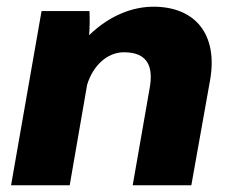

<svg xmlns="http://www.w3.org/2000/svg" viewBox="-20 -553 686 573"><path d="M13 0H188L240 -300C257 -356 299 -397 350 -397C424 -397 437 -350 427 -292L376 0H551L607 -314C631 -450 563 -533 438 -533C377 -533 308 -508 246 -448C248 -474 248 -499 247 -520H104Z"/></svg>

Font: Fixel Display ExtraBold
Style: Italic
Weight: 800
Italic angle: -10°
Designer: AlfaBravo + MacPaw
Foundry: Kyrylo Tkachov, Marchela Mozhyna, Serhii Makarenko, Maria Weinstein, Zakhar Kryvoshyya
Version: Version 1.210;Glyphs 3.2 (3217)